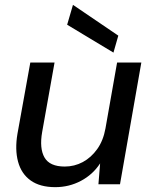

<svg xmlns="http://www.w3.org/2000/svg" viewBox="-20 -760 628 792"><path d="M208 12Q145 12 106.5 -15.5Q68 -43 54.5 -93Q41 -143 52 -208L105 -502H205L154 -216Q142 -148 163.5 -110.5Q185 -73 247 -73Q287 -73 321.5 -91.5Q356 -110 381 -145Q406 -180 415 -230L463 -502H563L475 0H386L393 -86Q363 -40 314 -14Q265 12 208 12ZM448 -543 257 -658 281 -740 468 -613Z"/></svg>

Font: DM Sans 16pt Medium
Style: Italic
Weight: 500
Italic angle: -10°
Version: Version 4.004;gftools[0.9.30]